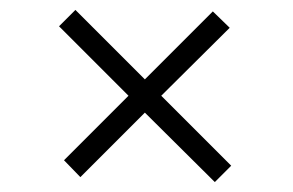

<svg xmlns="http://www.w3.org/2000/svg" viewBox="-20 -542 591 387"><path d="M413 -175 272 -315 142 -185 109 -219 239 -349 99 -489 132 -522 272 -382 409 -519 443 -486 305 -349 446 -208Z"/></svg>

Font: LXGW 975 Gothic SC 200W
Style: Regular
Weight: 200
Version: Version 2.01;February 25, 2021